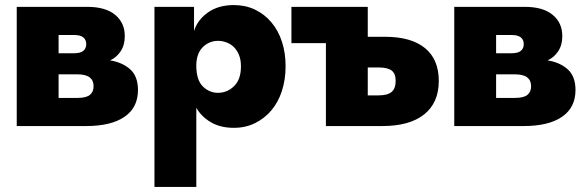

<svg xmlns="http://www.w3.org/2000/svg" viewBox="-20 -497 2308 757"><path d="M46 -470H324Q396 -470 434 -438.5Q472 -407 472 -355Q472 -319 455.5 -294.5Q439 -270 414 -259Q463 -251 493.5 -223.5Q524 -196 524 -142Q524 -73 471 -36.5Q418 0 319 0H46ZM211 -204V-111H286Q320 -111 334.5 -123Q349 -135 349 -157Q349 -180 333.5 -192Q318 -204 283 -204ZM211 -359V-287H271Q297 -287 308.5 -296.5Q320 -306 320 -323Q320 -340 308.5 -349.5Q297 -359 272 -359Z M589 240V-470H745V-375Q759 -419 800 -448Q841 -477 902 -477Q948 -477 985.5 -459Q1023 -441 1050 -409Q1077 -377 1091.5 -333Q1106 -289 1106 -236Q1106 -183 1091.5 -138.5Q1077 -94 1050 -62Q1023 -30 985.5 -11.5Q948 7 902 7Q849 7 811.5 -15Q774 -37 754 -72V240ZM840 -336Q806 -336 781 -312.5Q756 -289 754 -244V-234Q755 -180 780.5 -155.5Q806 -131 839 -131Q876 -131 903 -157.5Q930 -184 930 -235Q930 -262 922 -281Q914 -300 901.5 -312Q889 -324 872.5 -330Q856 -336 840 -336Z M1265 -327H1129V-470H1430V-352H1498Q1601 -352 1655.5 -307.5Q1710 -263 1710 -178Q1710 -92 1652.5 -46Q1595 0 1487 0H1265ZM1473 -121Q1508 -121 1524 -134.5Q1540 -148 1540 -178Q1540 -207 1524 -219Q1508 -231 1473 -231H1430V-121Z M1771 -470H2049Q2121 -470 2159 -438.5Q2197 -407 2197 -355Q2197 -319 2180.5 -294.5Q2164 -270 2139 -259Q2188 -251 2218.5 -223.5Q2249 -196 2249 -142Q2249 -73 2196 -36.5Q2143 0 2044 0H1771ZM1936 -204V-111H2011Q2045 -111 2059.5 -123Q2074 -135 2074 -157Q2074 -180 2058.5 -192Q2043 -204 2008 -204ZM1936 -359V-287H1996Q2022 -287 2033.5 -296.5Q2045 -306 2045 -323Q2045 -340 2033.5 -349.5Q2022 -359 1997 -359Z"/></svg>

Font: Tilda Sans Black
Style: Regular
Weight: 900
Designer: ParaType Ltd
Foundry: ParaType Ltd
Version: Version 1.009